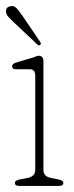

<svg xmlns="http://www.w3.org/2000/svg" viewBox="-21 -612 244 632"><path d="M122 -410.5V-53Q122 -30.5 148 -26L170.5 -21.5Q187.5 -18.5 187.5 -9.5Q187.5 0 172.5 0H42.5Q28 0 28 -9.5Q28 -18.5 45 -21.5L68.5 -26Q95 -31 95 -53V-363Q95 -385 76 -384H33.5Q19 -383 19 -394Q19 -402.5 33 -406.5L80.5 -420.5Q87 -422 94.5 -425.2Q102 -428.5 105.5 -428.5Q122 -428.5 122 -410.5ZM51.5 -562 110.5 -475.5Q112 -473.5 113.2 -470.2Q114.5 -467 111.5 -464.5Q107 -460.5 102 -465.5L23 -540Q14 -548.5 7.2 -555.8Q0.5 -563 -1 -571Q-3.5 -589 14 -591.5Q24.5 -594 32.5 -586Q40.5 -578 51.5 -562Z"/></svg>

Font: Fraunces 144pt SuperSoft Thin
Style: Regular
Weight: 100
Version: Version 1.000;[0bf87f6ff]